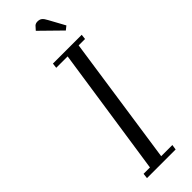

<svg xmlns="http://www.w3.org/2000/svg" viewBox="-299 -905 914 914"><g transform="rotate(-45 158.0 -448.0)"><path d="M53.2 0 56.2 -25.9H99.1L195.8 -676.8H119.1L122.1 -702.1H315.9L313 -676.8H270L174.8 -25.9H250L246.1 0ZM174.8 -870.1 191.9 -889.2Q199.7 -896 211.9 -896Q226.1 -896 234.9 -888.9Q243.7 -881.8 252.9 -863.8L295.9 -785.2L276.9 -770Z"/></g></svg>

Font: Dehuti
Style: Italic
Weight: 400
Version: Version 1.2